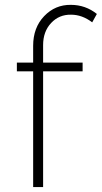

<svg xmlns="http://www.w3.org/2000/svg" viewBox="-20 -763 415 783"><path d="M48.8 -472.2V-507.8H115.2V-576.2Q115.2 -650.4 160.2 -697.3Q205.1 -744.1 269 -743.2Q328.6 -743.2 375 -706.1L356 -671.9Q314.9 -703.1 270 -703.1Q221.2 -704.1 188.5 -669.2Q155.8 -634.3 155.8 -579.1V-507.8H316.9V-472.2H155.8V0H115.2V-472.2Z"/></svg>

Font: Trueno UltraLight
Style: Regular
Weight: 250
Designer: Julieta Ulanovsky
Foundry: Julieta Ulanovsky
Version: Version 3.001b | FøM Fix